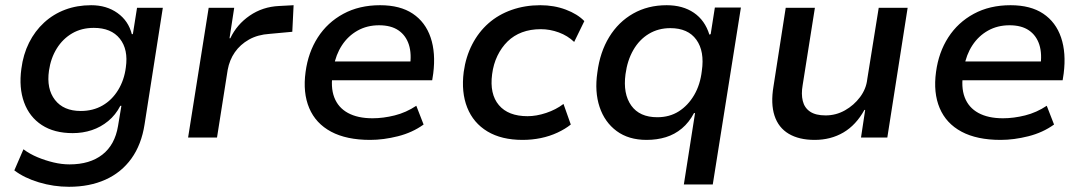

<svg xmlns="http://www.w3.org/2000/svg" viewBox="-20 -528 4161 737"><path d="M245 189Q186 189 129.5 172Q73 155 35 126L70 45Q94 63 124 75.5Q154 88 185.5 95.5Q217 103 247 103Q325 103 373 65.5Q421 28 433 -44L446 -122H442Q424 -87 395.5 -63.5Q367 -40 332.5 -28.5Q298 -17 259 -17Q188 -17 140.5 -48Q93 -79 72.5 -135Q52 -191 62 -264Q69 -319 91.5 -364Q114 -409 149.5 -441.5Q185 -474 230.5 -491Q276 -508 330 -508Q389 -508 431 -478Q473 -448 486 -397H490L506 -498H605L535 -51Q523 27 484.5 80.5Q446 134 385 161.5Q324 189 245 189ZM290 -102Q337 -102 373.5 -123Q410 -144 433.5 -182.5Q457 -221 463 -269Q473 -338 440 -379.5Q407 -421 340 -421Q293 -421 257 -400Q221 -379 198 -342Q175 -305 168 -257Q158 -187 191 -144.5Q224 -102 290 -102Z M702 0 781 -498H879L861 -381H864Q889 -434 938.5 -468Q988 -502 1051 -505L1107 -508L1102 -406L1015 -398Q969 -395 935.5 -376Q902 -357 881.5 -327.5Q861 -298 854 -260L813 0Z M1401 9Q1310 9 1251 -22.5Q1192 -54 1167 -113Q1142 -172 1153 -252Q1163 -327 1200 -384.5Q1237 -442 1298 -475Q1359 -508 1439 -508Q1516 -508 1564.5 -475.5Q1613 -443 1633 -384Q1653 -325 1643 -246L1639 -220H1233L1244 -292H1574L1553 -270Q1561 -321 1549.5 -356.5Q1538 -392 1509.5 -411.5Q1481 -431 1435 -431Q1389 -431 1352.5 -410.5Q1316 -390 1292.5 -354Q1269 -318 1261 -272L1258 -251Q1248 -194 1263 -154.5Q1278 -115 1315.5 -94.5Q1353 -74 1410 -74Q1451 -74 1495 -85Q1539 -96 1578 -122L1606 -50Q1563 -19 1507.5 -5Q1452 9 1401 9Z M1986 9Q1905 9 1851 -23.5Q1797 -56 1773.5 -115Q1750 -174 1760 -252Q1768 -310 1792.5 -357.5Q1817 -405 1855 -438.5Q1893 -472 1944 -490Q1995 -508 2054 -508Q2107 -508 2152 -491Q2197 -474 2223 -447L2184 -367Q2159 -391 2125 -403.5Q2091 -416 2056 -416Q2016 -416 1984 -404Q1952 -392 1928.5 -369Q1905 -346 1889.5 -314Q1874 -282 1869 -243Q1859 -167 1895 -124.5Q1931 -82 2005 -82Q2039 -82 2076.5 -94.5Q2114 -107 2143 -129L2171 -50Q2150 -33 2120 -19Q2090 -5 2056 2Q2022 9 1986 9Z M2605 180 2648 -94H2644Q2625 -58 2597.5 -35Q2570 -12 2536 -1.5Q2502 9 2462 9Q2393 9 2347 -25Q2301 -59 2281.5 -117.5Q2262 -176 2273 -250Q2283 -328 2318.5 -386Q2354 -444 2410.5 -476Q2467 -508 2539 -508Q2601 -508 2643.5 -479Q2686 -450 2703 -395L2708 -397L2724 -499H2824L2716 180ZM2503 -78Q2550 -78 2585.5 -100.5Q2621 -123 2644.5 -163Q2668 -203 2674 -256Q2685 -331 2653 -375.5Q2621 -420 2553 -420Q2507 -420 2470.5 -398Q2434 -376 2411 -336Q2388 -296 2381 -243Q2371 -168 2403 -123Q2435 -78 2503 -78Z M3107 9Q3047 9 3007.5 -14.5Q2968 -38 2953 -84Q2938 -130 2949 -196L2996 -498H3108L3061 -201Q3055 -167 3061.5 -140.5Q3068 -114 3089.5 -99.5Q3111 -85 3149 -85Q3189 -85 3223.5 -104.5Q3258 -124 3281.5 -155.5Q3305 -187 3309 -224L3353 -498H3464L3386 0H3285L3301 -106H3298Q3266 -48 3217.5 -19.5Q3169 9 3107 9Z M3821 9Q3730 9 3671 -22.5Q3612 -54 3587 -113Q3562 -172 3573 -252Q3583 -327 3620 -384.5Q3657 -442 3718 -475Q3779 -508 3859 -508Q3936 -508 3984.5 -475.5Q4033 -443 4053 -384Q4073 -325 4063 -246L4059 -220H3653L3664 -292H3994L3973 -270Q3981 -321 3969.5 -356.5Q3958 -392 3929.5 -411.5Q3901 -431 3855 -431Q3809 -431 3772.5 -410.5Q3736 -390 3712.5 -354Q3689 -318 3681 -272L3678 -251Q3668 -194 3683 -154.5Q3698 -115 3735.5 -94.5Q3773 -74 3830 -74Q3871 -74 3915 -85Q3959 -96 3998 -122L4026 -50Q3983 -19 3927.5 -5Q3872 9 3821 9Z"/></svg>

Font: Nunito Sans 7pt SemiBold
Style: Italic
Weight: 600
Italic angle: -9°
Designer: Vernon Adams
Foundry: Vernon Adams
Version: Version 3.101;gftools[0.9.27]